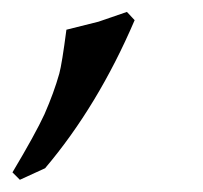

<svg xmlns="http://www.w3.org/2000/svg" viewBox="-40 -147 334 316"><path d="M-19.5 136.7Q18.1 73.7 33.2 41Q48.8 5.4 57.6 -25.9Q62 -42 69.3 -98.1L122.1 -111.3Q133.3 -115.2 168.9 -127.4L181.6 -113.8Q121.1 27.3 34.2 129.9L-7.3 148.9Z"/></svg>

Font: XB Kayhan
Style: Regular
Weight: 400
Designer: Behnam
Foundry: Irmug
Version: Version 7.300 2009